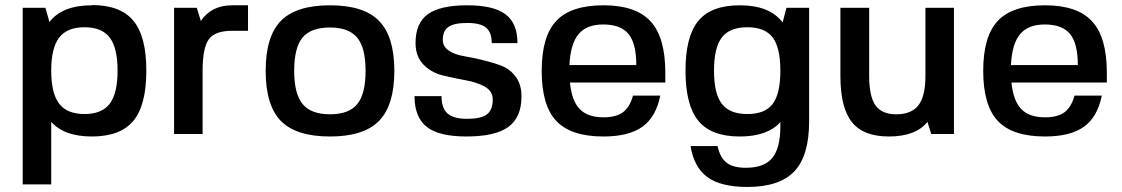

<svg xmlns="http://www.w3.org/2000/svg" viewBox="-20 -531 4447 761"><path d="M344 -510V-511Q457 -511 508.5 -449Q560 -387 560 -251Q560 -114 508.5 -52Q457 10 344 10Q235 10 183 -48V200H70V-500H160L176 -444Q227 -510 344 -510ZM415 -382Q384 -423 315 -423Q246 -423 214.5 -382Q183 -341 183 -251Q183 -161 214.5 -120Q246 -79 315 -79Q384 -79 415 -120Q446 -161 446 -251Q446 -341 415 -382Z M783 -250V0H670V-500H760L776 -448Q818 -510 900 -510H963V-409H900Q832 -409 807.5 -375Q783 -341 783 -250Z M1093.5 -448.5Q1154 -510 1288 -510Q1422 -510 1482.5 -448Q1543 -386 1543 -250Q1543 -114 1482.5 -52Q1422 10 1288 10Q1154 10 1093.5 -51.5Q1033 -113 1033 -250Q1033 -387 1093.5 -448.5ZM1146 -250Q1146 -159 1179.5 -118.5Q1213 -78 1288 -78Q1363 -78 1396 -118.5Q1429 -159 1429 -250Q1429 -341 1396 -381.5Q1363 -422 1288 -422Q1212 -422 1179 -382Q1146 -342 1146 -250Z M1735 -373Q1735 -347 1758 -331Q1781 -315 1816 -309Q1851 -303 1891 -293.5Q1931 -284 1966 -271Q2001 -258 2024 -227Q2047 -196 2047 -149Q2047 -66 1995 -28Q1943 10 1828 10Q1720 10 1671.5 -28Q1623 -66 1623 -150H1730Q1730 -102 1754 -81Q1778 -60 1832 -60Q1886 -60 1909.5 -77.5Q1933 -95 1933 -136Q1933 -170 1901.5 -187.5Q1870 -205 1825 -213Q1780 -221 1735 -232Q1690 -243 1658.5 -275Q1627 -307 1627 -361Q1627 -439 1675.5 -474.5Q1724 -510 1832 -510Q1936 -510 1983.5 -474.5Q2031 -439 2031 -360H1929Q1929 -403 1906.5 -421.5Q1884 -440 1832 -440Q1780 -440 1757.5 -424.5Q1735 -409 1735 -373Z M2617 -204H2239Q2246 -132 2277.5 -99Q2309 -66 2372 -66Q2422 -66 2449 -86Q2476 -106 2489 -152H2597Q2580 -67 2526 -28.5Q2472 10 2372 10Q2243 10 2185 -51.5Q2127 -113 2127 -250Q2127 -387 2185 -448.5Q2243 -510 2372 -510Q2500 -510 2558.5 -446.5Q2617 -383 2617 -243ZM2371 -434Q2305 -434 2273 -395.5Q2241 -357 2237 -273H2502Q2502 -359 2471 -396.5Q2440 -434 2371 -434Z M2912 10Q2799 10 2748 -52Q2697 -114 2697 -251Q2697 -387 2748 -448.5Q2799 -510 2912 -510Q3031 -510 3082 -442L3097 -500H3187V-50Q3187 86 3128.5 148Q3070 210 2942 210Q2838 210 2784.5 171.5Q2731 133 2717 48H2824Q2834 94 2860 114Q2886 134 2936 134Q3009 134 3041 95Q3073 56 3073 -31V-47Q3022 10 2912 10ZM3073 -251Q3073 -342 3042.5 -382.5Q3012 -423 2942 -423Q2872 -423 2841 -382.5Q2810 -342 2810 -251Q2810 -160 2841 -119.5Q2872 -79 2942 -79Q3012 -79 3042.5 -119Q3073 -159 3073 -251Z M3656 -48Q3610 10 3503 10Q3402 10 3356.5 -47Q3311 -104 3311 -230V-500H3425V-230Q3425 -149 3450 -113.5Q3475 -78 3532 -78Q3593 -78 3620.5 -114Q3648 -150 3648 -230V-500H3761V0H3671Z M4367 -204H3989Q3996 -132 4027.5 -99Q4059 -66 4122 -66Q4172 -66 4199 -86Q4226 -106 4239 -152H4347Q4330 -67 4276 -28.5Q4222 10 4122 10Q3993 10 3935 -51.5Q3877 -113 3877 -250Q3877 -387 3935 -448.5Q3993 -510 4122 -510Q4250 -510 4308.5 -446.5Q4367 -383 4367 -243ZM4121 -434Q4055 -434 4023 -395.5Q3991 -357 3987 -273H4252Q4252 -359 4221 -396.5Q4190 -434 4121 -434Z"/></svg>

Font: Fivo Sans Med
Style: Regular
Weight: 450
Designer: Alexander Slobzheninov
Foundry: Alexander Slobzheninov
Version: 1.0